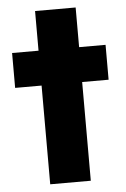

<svg xmlns="http://www.w3.org/2000/svg" viewBox="-54 -709 550 839"><g transform="rotate(-5 221.0 -290.0)"><path d="M426 -343H310V90H132V-343H16V-496H132V-670H310V-496H426Z"/></g></svg>

Font: Gmarket Sans TTF Bold
Style: Regular
Weight: 700
Designer: Creative Director : Sungho Lee; Art Director : Kiwoong Choi; Project Manager : Sori Yang, Jongwook Yoon; Font Designer :
Foundry: Sandoll Inc.
Version: Version 1.000;hotconv 1.0.109;makeotfexe 2.5.65596